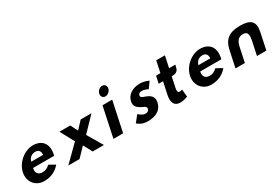

<svg xmlns="http://www.w3.org/2000/svg" viewBox="55 -1799 4078 2835"><g transform="rotate(-30 2094.0 -381.5)"><path d="M583.4 -253.6C622.1 -435.9 526.9 -528 381.5 -528C238 -528 88.7 -405.7 56.9 -256C25.3 -107.3 122.5 15 266.1 15C370.2 15 463.9 -18.6 540.4 -108.5L437.4 -166.3C389.1 -123.3 359.2 -111 305.3 -111C260.4 -111 199 -141 217.7 -228.7L219.3 -236.5H579.5C580.5 -240.4 582.4 -249 583.4 -253.6ZM245.7 -338C259.6 -388.9 303.8 -428 365 -428C417.6 -428 449.4 -396.2 445.3 -338.6L444.7 -330H243.5Z M1141.7 -267.9 1370.9 -505.5H1186.7L1071.3 -381.5L1008.5 -505.5H824.3L952.5 -267.9L688.1 -7.5H879.7L1023.6 -157.2L1103.9 -7.5H1295.5Z M1627.1 -15 1735.7 -526H1570.7L1462.1 -15ZM1674.5 -617C1716.1 -617 1759.8 -653.5 1769.1 -697.5C1778.5 -741.5 1750.3 -778 1708.7 -778C1667.1 -778 1623.5 -741.5 1614.1 -697.5C1604.8 -653.5 1632.9 -617 1674.5 -617Z M1963.8 -364.8C1947.8 -289.4 1988.6 -254.4 2033.3 -226.6C2076.2 -198 2134.7 -193.8 2124.8 -147.1C2115.7 -104.3 2079.8 -101 2057.6 -101C2011.6 -101 1966.2 -141.4 1950 -156.3L1862.7 -48.1C1877.3 -33.8 1934.6 15 2032 15C2128.6 15 2263.3 -9.4 2295 -158.5C2316.9 -261.5 2242.1 -299.2 2181.3 -320.9C2146.3 -334.5 2107.6 -343 2115.3 -379.1C2122 -410.7 2145.5 -419 2181.2 -419C2222.9 -419 2265.4 -398 2281.2 -389.6L2354.3 -492.2C2337.1 -501.3 2279.7 -528 2204.4 -528C2081.8 -528 1985.7 -467.6 1963.8 -364.8Z M2474 -508.9 2447.9 -386.4H2521.9L2477.5 -177.5C2458.1 -86.1 2468.8 15 2589.2 15C2646.5 15 2698.1 -5.3 2716.1 -13.3L2704 -140.8C2694.5 -136.1 2678.2 -129 2661.7 -129C2627 -129 2621.7 -160.2 2632.2 -209.6L2669.4 -384.6L2676 -384.7C2788.2 -385.2 2786 -450 2802.1 -507.9H2695.6L2737.2 -704H2589.5L2548 -508.9Z M3433.4 -253.6C3472.1 -435.9 3376.9 -528 3231.5 -528C3088 -528 2938.7 -405.7 2906.9 -256C2875.3 -107.3 2972.5 15 3116.1 15C3220.2 15 3313.9 -18.6 3390.4 -108.5L3287.4 -166.3C3239.1 -123.3 3209.2 -111 3155.3 -111C3110.4 -111 3049 -141 3067.7 -228.7L3069.3 -236.5H3429.5C3430.5 -240.4 3432.4 -249 3433.4 -253.6ZM3095.7 -338C3109.6 -388.9 3153.8 -428 3215 -428C3267.6 -428 3299.4 -396.2 3295.3 -338.6L3294.7 -330H3093.5Z M3753.4 -251.5C3775.1 -353.9 3812.7 -399 3887.8 -399C3962.9 -399 3981.3 -353.9 3959.5 -251.5L3909.3 -15H4069.2L4128.6 -294.5C4164.2 -462.3 4097.3 -528 3915.2 -528C3733.2 -528 3638.2 -462.3 3602.6 -294.5L3543.2 -15H3703.1Z"/></g></svg>

Font: Hussar Nova
Style: RgIta
Weight: 700
Foundry: Cannot Into Space Fonts
Version: Version 0.99